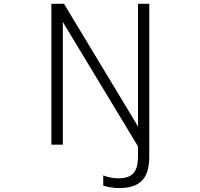

<svg xmlns="http://www.w3.org/2000/svg" viewBox="-20 -751 1040 998"><path d="M697.3 -93.8V-731.4H755.9V63.5Q755.9 149.4 717.8 188Q679.7 226.6 599.6 226.6Q558.6 226.6 516.6 213.9V161.1Q558.6 175.8 593.8 175.8Q649.4 175.8 673.3 149.9Q697.3 124 697.3 61.5V9.8L306.6 -636.7V1H247.1V-731.4H312.5Z"/></svg>

Font: GenEi Gothic M Light
Style: Regular
Weight: 300
Designer: o_tamon (Modified); [Source Han Sans]
Ryoko NISHIZUKA  (kana & ideographs); Paul D. Hunt (Latin, Greek & Cyrillic); Wenl
Version: Version 1.1a;Original Version 1.004